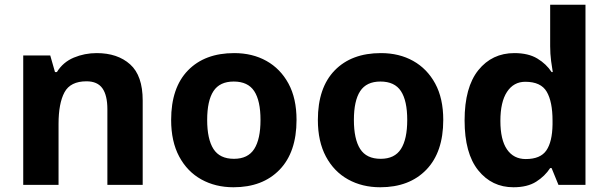

<svg xmlns="http://www.w3.org/2000/svg" viewBox="-20 -780 2568 810"><path d="M388 -556Q476 -556 529 -508.5Q582 -461 582 -356V0H433V-319Q433 -378 412 -407.5Q391 -437 345 -437Q277 -437 252 -390.5Q227 -344 227 -257V0H78V-546H192L212 -476H220Q246 -518 291.5 -537Q337 -556 388 -556Z M1231 -274Q1231 -138 1159.5 -64Q1088 10 965 10Q889 10 829.5 -23Q770 -56 736 -119.5Q702 -183 702 -274Q702 -410 773 -483Q844 -556 968 -556Q1045 -556 1104 -523Q1163 -490 1197 -427.5Q1231 -365 1231 -274ZM854 -274Q854 -193 880.5 -151.5Q907 -110 967 -110Q1026 -110 1052.5 -151.5Q1079 -193 1079 -274Q1079 -355 1052.5 -395.5Q1026 -436 966 -436Q907 -436 880.5 -395.5Q854 -355 854 -274Z M1850 -274Q1850 -138 1778.5 -64Q1707 10 1584 10Q1508 10 1448.5 -23Q1389 -56 1355 -119.5Q1321 -183 1321 -274Q1321 -410 1392 -483Q1463 -556 1587 -556Q1664 -556 1723 -523Q1782 -490 1816 -427.5Q1850 -365 1850 -274ZM1473 -274Q1473 -193 1499.5 -151.5Q1526 -110 1586 -110Q1645 -110 1671.5 -151.5Q1698 -193 1698 -274Q1698 -355 1671.5 -395.5Q1645 -436 1585 -436Q1526 -436 1499.5 -395.5Q1473 -355 1473 -274Z M2146 10Q2055 10 1997.5 -61.5Q1940 -133 1940 -272Q1940 -412 1998 -484Q2056 -556 2150 -556Q2209 -556 2247 -533Q2285 -510 2307 -476H2312Q2309 -492 2305 -522.5Q2301 -553 2301 -585V-760H2450V0H2336L2307 -71H2301Q2279 -37 2242 -13.5Q2205 10 2146 10ZM2198 -109Q2260 -109 2285 -145.5Q2310 -182 2311 -255V-271Q2311 -351 2286.5 -393Q2262 -435 2196 -435Q2147 -435 2119 -392.5Q2091 -350 2091 -270Q2091 -190 2119 -149.5Q2147 -109 2198 -109Z"/></svg>

Font: Noto Sans Gujarati UI
Style: Bold
Weight: 700
Designer: Jelle Bosma - Monotype Design Team, Universal Thirst
Foundry: Monotype Imaging Inc.
Version: Version 2.106; ttfautohint (v1.8.4.7-5d5b)